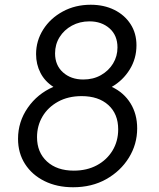

<svg xmlns="http://www.w3.org/2000/svg" viewBox="-20 -777 669 809"><path d="M288 12Q220 12 167.5 -14Q115 -40 85.5 -86Q56 -132 56 -192Q56 -264 97 -323Q138 -382 205 -411Q169 -434 150.5 -470Q132 -506 132 -549Q132 -605 162 -652.5Q192 -700 244.5 -728.5Q297 -757 362 -757Q418 -757 461.5 -735.5Q505 -714 530 -675.5Q555 -637 555 -586Q555 -530 526.5 -484Q498 -438 451 -411Q502 -387 530 -341.5Q558 -296 558 -236Q558 -169 523 -112.5Q488 -56 427.5 -22Q367 12 288 12ZM331 -442Q373 -442 405.5 -460.5Q438 -479 456.5 -509.5Q475 -540 475 -577Q475 -628 441.5 -657.5Q408 -687 357 -687Q316 -687 283 -669Q250 -651 231 -620.5Q212 -590 212 -552Q212 -502 245.5 -472Q279 -442 331 -442ZM291 -58Q346 -58 388 -80.5Q430 -103 454 -142.5Q478 -182 478 -232Q478 -297 436.5 -334.5Q395 -372 324 -372Q267 -372 224.5 -348.5Q182 -325 159 -286Q136 -247 136 -199Q136 -135 178 -96.5Q220 -58 291 -58Z"/></svg>

Font: Pitagon Sans Text
Style: Italic
Weight: 400
Italic angle: -8°
Designer: Travis Tran
Foundry: Pitagon
Version: Version 1.001; ttfautohint (v1.8.4.7-5d5b);gftools[0.9.26]